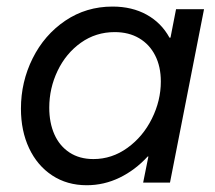

<svg xmlns="http://www.w3.org/2000/svg" viewBox="-20 -545 641 573"><path d="M42.5 -220.7Q42.5 -300.8 77.4 -370.8Q112.3 -440.9 174.8 -483.2Q237.3 -525.4 315.9 -525.4Q374 -525.4 417.7 -501.2Q461.4 -477.1 485.8 -432.6H488.8L505.4 -517.6H588.9L487.3 0H407.2L422.9 -78.1H420.9Q383.8 -37.6 337.2 -14.9Q290.5 7.8 238.8 7.8Q180.2 7.8 135.7 -21.5Q91.3 -50.8 66.9 -102.5Q42.5 -154.3 42.5 -220.7ZM460 -301.8Q460 -346.2 443.1 -379.4Q426.3 -412.6 395.3 -430.9Q364.3 -449.2 322.3 -449.2Q266.1 -449.2 221.4 -417.5Q176.8 -385.7 151.9 -333.7Q127 -281.7 127 -223.6Q127 -178.7 142.3 -144Q157.7 -109.4 187.5 -89.8Q217.3 -70.3 258.8 -70.3Q314 -70.3 360.4 -103.8Q406.7 -137.2 433.3 -190.9Q460 -244.6 460 -301.8Z"/></svg>

Font: Reddit Sans Chocolate
Style: Italic
Weight: 400
Italic angle: -11.25°
Designer: Stephen Hutchings
Version: Version 1.013